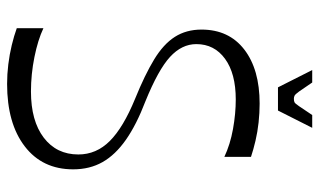

<svg xmlns="http://www.w3.org/2000/svg" viewBox="-204 -704 922 555"><g transform="rotate(90 257.5 -426.0)"><path d="M61 -13V-90Q95 -74 144.5 -64Q194 -54 244 -54Q329 -54 377.5 -91Q426 -128 426 -191Q426 -243 387 -282Q348 -321 265 -355Q196 -383 151.5 -410Q107 -437 86 -470Q65 -503 65 -547Q65 -626 122.5 -670.5Q180 -715 279 -715Q306 -715 333.5 -712Q361 -709 386.5 -703Q412 -697 433 -690V-613Q397 -630 352.5 -638Q308 -646 267 -646Q192 -646 149.5 -615Q107 -584 107 -532Q107 -490 144 -456Q181 -422 272 -385Q340 -359 383.5 -328.5Q427 -298 448 -261Q469 -224 469 -176Q469 -87 402.5 -36Q336 15 222 15Q194 15 165.5 11.5Q137 8 110 1.5Q83 -5 61 -13ZM232 -768 182 -867H218Q236 -840 244 -829Q252 -818 256 -816Q260 -814 265 -814Q272 -814 275.5 -816Q279 -818 286.5 -829Q294 -840 312 -867H349L299 -768Z"/></g></svg>

Font: Ojuju
Style: Regular
Weight: 400
Designer: Chisaokwu Joboson, Mirko Velimirovic
Foundry: Udi Foundry
Version: Version 1.000